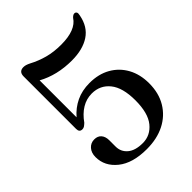

<svg xmlns="http://www.w3.org/2000/svg" viewBox="-209 -833 957 957"><g transform="rotate(-45 269.5 -355.0)"><path d="M52 -141Q52 -171 68.5 -189.5Q85 -208 110 -208Q134 -208 147 -192.8Q160 -177.5 160 -151.5V-107.5Q160 -70.5 187.8 -47Q215.5 -23.5 268.5 -23.5Q322 -23.5 357.5 -67Q393 -110.5 393 -200.5Q393 -290 357.2 -334.2Q321.5 -378.5 263 -378.5Q225 -378.5 192.2 -358.5Q159.5 -338.5 133.5 -301.5Q125 -293.5 118.5 -289.2Q112 -285 104 -285Q83 -285 83 -308.5V-678.5Q83 -712.5 115.5 -712.5Q130.5 -712.5 152 -701.5Q190.5 -681 233 -669.5Q275.5 -658 327.5 -658Q430.5 -658 464 -711Q477.5 -725.5 489 -721.5Q494 -720 496.5 -714.2Q499 -708.5 496 -695.5Q483.5 -628.5 435 -596.5Q386.5 -564.5 309.5 -564.5Q205.5 -564.5 125.5 -608.5V-348Q156.5 -384 198 -403.8Q239.5 -423.5 292 -423.5Q355.5 -423.5 402.5 -396.8Q449.5 -370 475.5 -322.5Q501.5 -275 501.5 -212Q501.5 -143 471.2 -92.8Q441 -42.5 387.2 -15.2Q333.5 12 261.5 12Q162 12 107 -32.2Q52 -76.5 52 -141Z"/></g></svg>

Font: Fraunces 72pt S050
Style: Regular
Weight: 400
Version: Version 1.000; ttfautohint (v1.8.3)